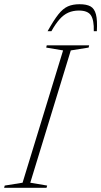

<svg xmlns="http://www.w3.org/2000/svg" viewBox="-48 -890 480 910"><path d="M251 -651 171 -664.5 173.5 -675H374.5L372 -664.5L287.5 -651L95.5 -24L175.5 -10.5L172.5 0H-28.5L-25.5 -10.5L59 -24ZM326 -840Q298 -840 275.5 -830Q253 -820 233.8 -798Q214.5 -776 195.5 -742H177.5Q206.5 -794 228.5 -821.8Q250.5 -849.5 273.8 -859.8Q297 -870 329 -870Q362 -870 380.8 -859.8Q399.5 -849.5 406.8 -821.8Q414 -794 411 -742H396.5Q398 -794.5 383 -817.2Q368 -840 326 -840Z"/></svg>

Font: Newsreader 24pt ExtraLight
Style: Italic
Weight: 250
Italic angle: -17°
Designer: Hugues Gentile
Foundry: Production Type
Version: Version 1.003